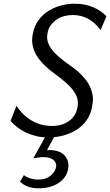

<svg xmlns="http://www.w3.org/2000/svg" viewBox="-20 -730 594 1035"><path d="M239 11Q207 11 177 4Q147 -3 120.5 -15.5Q94 -28 73 -44Q52 -60 37 -79L69 -160Q83 -137 103 -117Q123 -97 147.5 -82Q172 -67 200 -59Q228 -51 260 -51Q316 -51 352.5 -78Q389 -105 397 -149Q400 -163 400 -175Q400 -201 385 -227Q370 -253 339 -281Q308 -309 271 -335.5Q234 -362 205 -394Q176 -426 164.5 -456.5Q153 -487 153 -512Q153 -533 159 -558Q169 -598 191.5 -626.5Q214 -655 245 -673.5Q276 -692 311.5 -701Q347 -710 384 -710Q435 -710 479 -692.5Q523 -675 554 -642L522 -568Q493 -608 455.5 -628.5Q418 -649 373 -649Q350 -649 327.5 -643.5Q305 -638 286.5 -625.5Q268 -613 255 -596Q242 -579 237 -556Q234 -542 234 -529Q234 -505 248.5 -479.5Q263 -454 293.5 -427Q324 -400 361.5 -374.5Q399 -349 428 -317Q457 -285 469 -253.5Q481 -222 481 -196Q481 -174 475 -148Q467 -109 445 -79Q423 -49 391.5 -29.5Q360 -10 321.5 0.5Q283 11 239 11ZM228 0H276L233 80Q240 79 247 79Q274 79 295 86.5Q316 94 329 109Q342 124 345.5 138.5Q349 153 349 163Q349 174 346 187Q335 232 292.5 258.5Q250 285 189 285Q156 285 131 276Q106 267 88 249L109 214Q122 225 143 231.5Q164 238 187 238Q227 238 252 217.5Q277 197 282 172Q283 167 283 162Q283 145 266.5 131Q250 117 212 117Q199 117 186.5 119Q174 121 160 123Z"/></svg>

Font: Isabella Sans
Style: Italic
Weight: 400
Italic angle: -12°
Designer: Christian Thalmann (Catharsis Fonts), Cristiano Sobral
Foundry: The Isabella Sans Project Authors
Version: Version 2.026; ttfautohint (v1.8.4.7-5d5b-dirty)